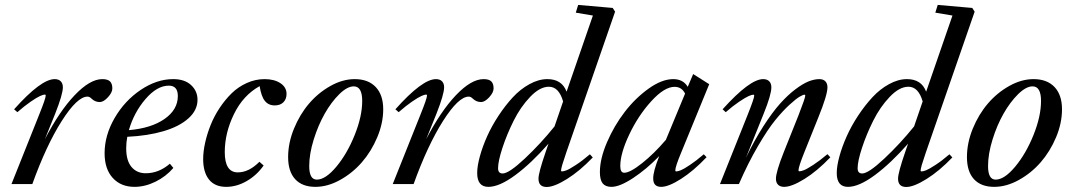

<svg xmlns="http://www.w3.org/2000/svg" viewBox="-20 -745 4330 777"><path d="M26.4 0 139.6 -283.7Q165 -346.7 165 -358.4Q165 -362.3 161.1 -362.3Q155.3 -362.3 142.1 -356.4Q128.9 -350.6 103.8 -333.3Q78.6 -315.9 50.3 -291L37.1 -302.7Q146 -424.8 201.2 -424.8Q217.3 -424.8 225.8 -416Q234.4 -407.2 234.4 -391.6Q234.4 -363.8 203.6 -285.6L161.6 -181.6Q220.7 -295.4 282.5 -360.1Q344.2 -424.8 394 -424.8Q415.5 -424.8 425 -415.8Q434.6 -406.7 434.6 -387.2Q434.6 -370.6 416.7 -351.3Q398.9 -332 383.8 -332Q365.2 -332 351.1 -345.2Q342.8 -354 334 -354Q292.5 -354 229.7 -255.1Q167 -156.2 110.8 0Z M524.4 11.2Q469.2 11.2 436.3 -24.9Q403.3 -61 403.3 -125Q403.3 -197.3 443.8 -267.3Q484.4 -337.4 549.3 -381.1Q614.3 -424.8 680.7 -424.8Q727.5 -424.8 753.4 -400.6Q779.3 -376.5 779.3 -341.3Q779.3 -298.8 742.4 -265.9Q705.6 -232.9 641.6 -214.1Q577.6 -195.3 495.1 -191.4Q490.7 -168 490.7 -145Q490.7 -94.7 512.2 -69.3Q533.7 -43.9 569.8 -43.9Q622.6 -43.9 667.5 -82.5L681.6 -65.4Q651.4 -30.3 608.9 -9.5Q566.4 11.2 524.4 11.2ZM663.1 -398.4Q615.7 -398.4 569.1 -344.5Q522.5 -290.5 501.5 -218.3Q592.3 -226.1 646 -263.7Q699.7 -301.3 699.7 -356.4Q699.7 -398.4 663.1 -398.4Z M895.5 11.2Q849.6 11.2 825.9 -18.3Q802.2 -47.9 802.2 -101.1Q802.2 -131.8 810.1 -167.2Q817.9 -202.6 832.3 -238.8Q846.7 -274.9 868.9 -308.3Q891.1 -341.8 917.7 -367.7Q944.3 -393.6 979 -409.2Q1013.7 -424.8 1050.8 -424.8Q1089.8 -424.8 1114.7 -408.4Q1139.6 -392.1 1139.6 -364.7Q1139.6 -344.2 1127 -331.3Q1114.3 -318.4 1091.8 -318.4Q1066.4 -318.4 1051.8 -336.7Q1037.1 -355 1030.8 -396.5Q963.9 -359.4 926.8 -283.2Q889.6 -207 889.6 -129.4Q889.6 -47.4 942.4 -47.4Q987.3 -47.4 1029.8 -90.3L1046.9 -75.2Q1018.6 -35.2 978 -12Q937.5 11.2 895.5 11.2Z M1256.3 11.2Q1203.1 11.2 1174.6 -19.8Q1146 -50.8 1146 -109.4Q1146 -166.5 1169.7 -224.4Q1193.4 -282.2 1230.7 -325.9Q1268.1 -369.6 1317.4 -397.2Q1366.7 -424.8 1415.5 -424.8Q1470.2 -424.8 1500.5 -392.8Q1530.8 -360.8 1530.8 -302.7Q1530.8 -246.6 1506.6 -189.2Q1482.4 -131.8 1444.3 -88.1Q1406.2 -44.4 1356 -16.6Q1305.7 11.2 1256.3 11.2ZM1262.2 -18.1Q1297.4 -18.1 1341.1 -70.3Q1384.8 -122.6 1415.3 -198.5Q1445.8 -274.4 1445.8 -336.4Q1445.8 -395.5 1411.6 -395.5Q1385.3 -395.5 1353 -363.8Q1320.8 -332 1294.2 -285.2Q1267.6 -238.3 1249.5 -180.2Q1231.4 -122.1 1231.4 -72.8Q1231.4 -18.1 1262.2 -18.1Z M1569.3 0 1682.6 -283.7Q1708 -346.7 1708 -358.4Q1708 -362.3 1704.1 -362.3Q1698.2 -362.3 1685.1 -356.4Q1671.9 -350.6 1646.7 -333.3Q1621.6 -315.9 1593.3 -291L1580.1 -302.7Q1689 -424.8 1744.1 -424.8Q1760.3 -424.8 1768.8 -416Q1777.3 -407.2 1777.3 -391.6Q1777.3 -363.8 1746.6 -285.6L1704.6 -181.6Q1763.7 -295.4 1825.4 -360.1Q1887.2 -424.8 1937 -424.8Q1958.5 -424.8 1968 -415.8Q1977.5 -406.7 1977.5 -387.2Q1977.5 -370.6 1959.7 -351.3Q1941.9 -332 1926.8 -332Q1908.2 -332 1894 -345.2Q1885.7 -354 1877 -354Q1835.4 -354 1772.7 -255.1Q1710 -156.2 1653.8 0Z M1956.5 11.2Q1911.1 11.2 1911.1 -44.9Q1911.1 -72.8 1921.9 -112.1Q1932.6 -151.4 1951.4 -193.4Q1970.2 -235.4 1997.6 -276.9Q2024.9 -318.4 2055.4 -351.3Q2085.9 -384.3 2122.8 -404.5Q2159.7 -424.8 2195.3 -424.8Q2253.9 -424.8 2272.9 -374L2379.4 -682.1L2310.1 -693.8L2319.8 -725.1L2459.5 -712.9L2469.2 -697.8L2271.5 -127.4Q2250.5 -66.9 2250.5 -55.2Q2250.5 -51.3 2254.4 -51.3Q2260.7 -51.3 2272.7 -55.9Q2284.7 -60.5 2310.5 -77.4Q2336.4 -94.2 2367.2 -120.6L2378.9 -107.9Q2326.2 -52.7 2274.4 -20.5Q2222.7 11.7 2192.4 11.7Q2159.2 11.7 2159.2 -22Q2159.2 -45.9 2188 -129.4L2199.7 -163.6Q2130.4 -84.5 2065.7 -36.6Q2001 11.2 1956.5 11.2ZM1995.6 -64Q1995.6 -43 2014.2 -43Q2039.6 -43 2103.8 -103.3Q2168 -163.6 2224.1 -233.4L2258.8 -334.5Q2241.7 -394 2201.2 -394Q2164.6 -394 2125.5 -353Q2086.4 -312 2058.8 -256.6Q2031.2 -201.2 2013.4 -147Q1995.6 -92.8 1995.6 -64Z M2454.6 11.2Q2430.2 11.2 2418.9 -2.9Q2407.7 -17.1 2407.7 -48.3Q2407.7 -102.5 2436.5 -169.4Q2465.3 -236.3 2508.3 -292.2Q2551.3 -348.1 2605 -386.5Q2658.7 -424.8 2704.6 -424.8Q2744.6 -424.8 2763.2 -393.6L2785.2 -445.3L2850.1 -404.3L2736.8 -127.9Q2712.9 -70.8 2712.9 -55.7Q2712.9 -51.3 2716.8 -51.3Q2723.1 -51.3 2734.9 -55.9Q2746.6 -60.5 2772 -77.4Q2797.4 -94.2 2828.1 -120.6L2839.4 -108.9Q2786.6 -53.2 2736.1 -21Q2685.5 11.2 2655.8 11.2Q2623.5 11.2 2623.5 -22Q2622.6 -49.8 2647.9 -113.3Q2596.2 -60.1 2542 -24.4Q2487.8 11.2 2454.6 11.2ZM2490.2 -72.8Q2490.2 -45.9 2506.3 -45.9Q2529.8 -45.9 2578.6 -84.7Q2627.4 -123.5 2674.8 -179.2L2752.4 -366.2Q2738.8 -393.6 2710 -393.6Q2668.5 -393.6 2615.5 -335.2Q2562.5 -276.9 2526.4 -200.4Q2490.2 -124 2490.2 -72.8Z M2893.6 0 3006.8 -283.2Q3032.2 -347.2 3032.2 -357.9Q3032.2 -361.8 3028.3 -361.8Q3022.5 -361.8 3009.3 -356Q2996.1 -350.1 2970.7 -333Q2945.3 -315.9 2917 -291L2904.3 -302.7Q3014.2 -424.8 3068.4 -424.8Q3084.5 -424.8 3093 -416Q3101.6 -407.2 3101.6 -391.6Q3101.6 -361.8 3070.8 -285.6L2998.5 -106Q3032.7 -177.2 3069.1 -233.9Q3105.5 -290.5 3136.7 -325.4Q3168 -360.4 3198.7 -383.5Q3229.5 -406.7 3252.7 -415.8Q3275.9 -424.8 3295.9 -424.8Q3311.5 -424.8 3320.1 -416Q3328.6 -407.2 3328.6 -391.6Q3328.6 -360.4 3291 -268.1L3234.9 -128.4Q3211.4 -69.8 3211.4 -55.7Q3211.4 -51.8 3215.3 -51.8Q3221.7 -51.8 3233.6 -56.4Q3245.6 -61 3271.5 -77.9Q3297.4 -94.7 3328.6 -121.1L3340.3 -108.4Q3287.1 -52.7 3235.6 -20.8Q3184.1 11.2 3153.3 11.2Q3137.7 11.2 3128.9 2.7Q3120.1 -5.9 3120.1 -21.5Q3120.1 -49.3 3151.9 -129.4L3211.4 -278.3Q3238.8 -348.6 3238.8 -357.9Q3238.8 -361.8 3234.9 -361.8Q3230.5 -361.8 3216.6 -354Q3202.6 -346.2 3175.5 -321.5Q3148.4 -296.9 3117.9 -259.5Q3087.4 -222.2 3047.4 -153.8Q3007.3 -85.4 2970.2 0Z M3411.6 11.2Q3366.2 11.2 3366.2 -44.9Q3366.2 -72.8 3377 -112.1Q3387.7 -151.4 3406.5 -193.4Q3425.3 -235.4 3452.6 -276.9Q3480 -318.4 3510.5 -351.3Q3541 -384.3 3577.9 -404.5Q3614.7 -424.8 3650.4 -424.8Q3709 -424.8 3728 -374L3834.5 -682.1L3765.1 -693.8L3774.9 -725.1L3914.6 -712.9L3924.3 -697.8L3726.6 -127.4Q3705.6 -66.9 3705.6 -55.2Q3705.6 -51.3 3709.5 -51.3Q3715.8 -51.3 3727.8 -55.9Q3739.7 -60.5 3765.6 -77.4Q3791.5 -94.2 3822.3 -120.6L3834 -107.9Q3781.2 -52.7 3729.5 -20.5Q3677.7 11.7 3647.5 11.7Q3614.3 11.7 3614.3 -22Q3614.3 -45.9 3643.1 -129.4L3654.8 -163.6Q3585.4 -84.5 3520.8 -36.6Q3456.1 11.2 3411.6 11.2ZM3450.7 -64Q3450.7 -43 3469.2 -43Q3494.6 -43 3558.8 -103.3Q3623 -163.6 3679.2 -233.4L3713.9 -334.5Q3696.8 -394 3656.2 -394Q3619.6 -394 3580.6 -353Q3541.5 -312 3513.9 -256.6Q3486.3 -201.2 3468.5 -147Q3450.7 -92.8 3450.7 -64Z M4003.4 11.2Q3950.2 11.2 3921.6 -19.8Q3893.1 -50.8 3893.1 -109.4Q3893.1 -166.5 3916.7 -224.4Q3940.4 -282.2 3977.8 -325.9Q4015.1 -369.6 4064.5 -397.2Q4113.8 -424.8 4162.6 -424.8Q4217.3 -424.8 4247.6 -392.8Q4277.8 -360.8 4277.8 -302.7Q4277.8 -246.6 4253.7 -189.2Q4229.5 -131.8 4191.4 -88.1Q4153.3 -44.4 4103 -16.6Q4052.7 11.2 4003.4 11.2ZM4009.3 -18.1Q4044.4 -18.1 4088.1 -70.3Q4131.8 -122.6 4162.4 -198.5Q4192.9 -274.4 4192.9 -336.4Q4192.9 -395.5 4158.7 -395.5Q4132.3 -395.5 4100.1 -363.8Q4067.9 -332 4041.3 -285.2Q4014.6 -238.3 3996.6 -180.2Q3978.5 -122.1 3978.5 -72.8Q3978.5 -18.1 4009.3 -18.1Z"/></svg>

Font: Elstob 18pt Medium
Style: Italic
Weight: 500
Italic angle: -20°
Designer: Peter S. Baker
Version: Version 1.015